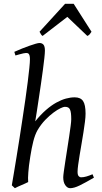

<svg xmlns="http://www.w3.org/2000/svg" viewBox="-20 -968 534 1008"><path d="M473.1 -35.2Q427.7 -8.8 398.2 5.6Q368.7 20 348.1 20Q334 20 323 4.6Q312 -10.7 312 -37.1Q312 -45.9 315.2 -68.6Q318.4 -91.3 323 -121.6Q327.6 -151.9 333 -186Q338.4 -220.2 343 -251Q347.7 -281.7 350.8 -306.2Q354 -330.6 354 -341.8Q354 -360.4 352.5 -372.8Q351.1 -385.3 347.4 -393.1Q343.8 -400.9 337.2 -404.1Q330.6 -407.2 319.8 -407.2Q313.5 -407.2 297.4 -399.7Q281.2 -392.1 260.5 -376.7Q239.7 -361.3 217.5 -338.4Q195.3 -315.4 176.8 -284.2Q163.6 -260.7 154.8 -225.8Q146 -190.9 139.2 -147Q134.8 -120.1 132.3 -99.6Q129.9 -79.1 128.7 -63.2Q127.4 -47.4 127.2 -34.9Q127 -22.5 127.9 -12.2Q121.6 -8.8 112.1 -4.6Q102.5 -0.5 92.5 3.9Q82.5 8.3 73.2 12.5Q64 16.6 58.1 20L42 4.9Q46.4 -21.5 53 -60.3Q59.6 -99.1 67.1 -145.8Q74.7 -192.4 82.8 -244.1Q90.8 -295.9 98.6 -347.4Q106.4 -398.9 113.5 -448Q120.6 -497.1 125.7 -538.3Q130.9 -579.6 134 -610.6Q137.2 -641.6 137.2 -657.2Q137.2 -668.5 135.5 -675Q133.8 -681.6 131.1 -684.8Q128.4 -688 124.8 -689Q121.1 -689.9 117.2 -689.9Q112.8 -689.9 103.3 -688Q93.8 -686 84.5 -683.3Q75.2 -680.7 68.1 -678.7Q61 -676.8 61 -676.8L55.2 -695.8Q75.7 -705.1 96.4 -713.4Q117.2 -721.7 135.3 -728Q153.3 -734.4 167 -738.3Q180.7 -742.2 187 -742.2Q200.7 -742.2 208.3 -733.4Q215.8 -724.6 215.8 -702.1Q215.8 -690.4 212.9 -663.3Q210 -636.2 205.3 -601.1Q200.7 -565.9 194.8 -525.9Q189 -485.8 183.3 -448.5Q177.7 -411.1 172.9 -379.9Q168 -348.6 165 -331.1Q193.4 -366.2 221.2 -390.4Q249 -414.6 275.4 -429.2Q301.8 -443.8 325.9 -450.4Q350.1 -457 372.1 -457Q402.8 -457 416 -437.7Q429.2 -418.5 429.2 -371.1Q429.2 -354 426 -328.6Q422.9 -303.2 418.2 -273.9Q413.6 -244.6 408.2 -213.4Q402.8 -182.1 398.2 -154.1Q393.6 -126 390.4 -102.8Q387.2 -79.6 387.2 -65.9Q387.2 -49.3 393.1 -43.2Q398.9 -37.1 404.8 -37.1Q418.5 -37.1 433.1 -41.3Q447.8 -45.4 465.8 -53.2L473.1 -35.2ZM460.4 -801.3Q453.6 -791.5 450 -787.1Q446.3 -782.7 438.5 -779.3L333.5 -879.4L203.6 -779.3Q199.2 -782.2 195.8 -786.9Q192.4 -791.5 187.5 -801.3L321.8 -948.2H366.7L460.4 -801.3Z"/></svg>

Font: Gentium
Style: Italic
Weight: 400
Italic angle: -7°
Designer: J. Victor Gaultney
Version: Version 1.02; 2005; OFL release